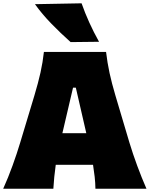

<svg xmlns="http://www.w3.org/2000/svg" viewBox="-20 -1152 922 1172"><path d="M-0.5 0Q29.8 -66.9 56.6 -141.1Q83.5 -215.3 103.5 -282.2L189.9 -568.8Q213.4 -647 227.3 -709.5Q241.2 -772 248 -835H627.4Q635.3 -768.6 648.7 -706.5Q662.1 -644.5 684.6 -568.8L770 -281.7Q791 -212.4 817.9 -139.6Q844.7 -66.9 874 0H562.5Q562 -36.1 557.9 -73Q553.7 -109.9 547.9 -146H320.3Q314.9 -108.9 311.3 -71.8Q307.6 -34.7 305.7 0ZM506.8 -338.9 442.9 -616.7H425.8L360.8 -338.9ZM411.1 -895Q349.1 -950.2 293 -1008.1Q236.8 -1065.9 193.4 -1126.5L478 -1131.8Q519 -1014.6 584.5 -897Z"/></svg>

Font: Pinar-DS1-FD Black
Style: Regular
Weight: 900
Designer: Amin Abedi
Version: Version 2.000